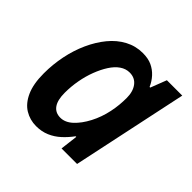

<svg xmlns="http://www.w3.org/2000/svg" viewBox="-145 -695 848 848"><g transform="rotate(45 278.5 -271.0)"><path d="M186 10Q147 10 115 -9.5Q83 -29 64 -71Q45 -113 45 -179Q45 -235 56 -289Q67 -343 88.5 -390.5Q110 -438 140 -474.5Q170 -511 208.5 -531.5Q247 -552 291 -552Q325 -552 348.5 -541Q372 -530 389.5 -511Q407 -492 418 -467H422L451 -542H547L432 0H335L345 -82H341Q322 -56 299 -35Q276 -14 248 -2Q220 10 186 10ZM235 -92Q265 -92 292 -117Q319 -142 340.5 -183Q362 -224 372 -272Q377 -296 379 -318Q381 -340 381 -361Q381 -401 362.5 -425.5Q344 -450 311 -450Q287 -450 266 -435.5Q245 -421 228 -394.5Q211 -368 198 -334Q185 -300 178 -261.5Q171 -223 171 -184Q171 -138 187.5 -115Q204 -92 235 -92Z"/></g></svg>

Font: Noto Sans Display SemiBold
Style: Italic
Weight: 600
Italic angle: -12°
Designer: Monotype Design Team
Foundry: Monotype Imaging Inc.
Version: Version 2.003